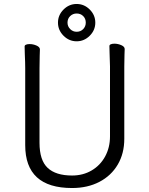

<svg xmlns="http://www.w3.org/2000/svg" viewBox="-20 -929 750 967"><path d="M366 -721Q328 -721 300 -749Q272 -777 272 -815Q272 -853 300 -881Q328 -909 366 -909Q404 -909 432 -881Q460 -853 460 -815Q460 -777 432 -749Q404 -721 366 -721ZM532 -658 531 -697Q531 -703 538 -706Q545 -709 556 -709Q574 -709 591 -701.5Q608 -694 608 -682Q608 -666 607 -654L606 -594V-230Q606 -156 573 -100Q540 -44 480.5 -13Q421 18 343 18Q107 18 107 -198V-586Q107 -613 105 -655L104 -695Q104 -701 111 -704Q118 -707 129 -707Q147 -707 164 -699.5Q181 -692 181 -680Q181 -662 180 -649L179 -584V-210Q179 -122 220 -83.5Q261 -45 343 -45Q398 -45 441.5 -70.5Q485 -96 509.5 -141Q534 -186 534 -242V-595ZM366 -861Q347 -861 333.5 -848Q320 -835 320 -815Q320 -796 333.5 -782.5Q347 -769 366 -769Q386 -769 399 -782.5Q412 -796 412 -815Q412 -835 399 -848Q386 -861 366 -861Z"/></svg>

Font: Fusion Kai T
Style: Regular
Weight: 400
Designer: Fontworks Inc.
Version: Version 24.134;May 13, 2024